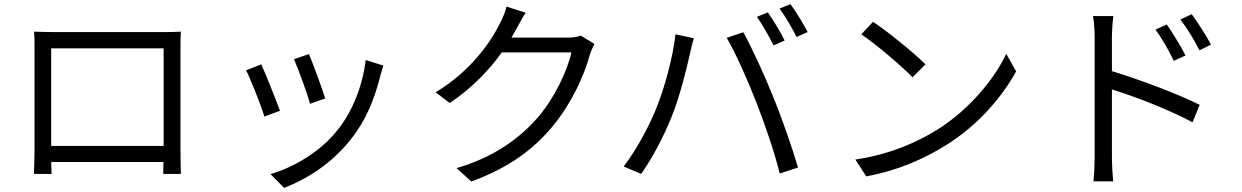

<svg xmlns="http://www.w3.org/2000/svg" viewBox="-20 -839 6040 934"><path d="M146 -685C148 -661 148 -630 148 -607C148 -569 148 -156 148 -115C148 -80 146 -6 145 7H231L229 -51H775L774 7H860C859 -4 858 -82 858 -114C858 -152 858 -561 858 -607C858 -632 858 -660 860 -685C830 -683 794 -683 772 -683C723 -683 289 -683 235 -683C212 -683 185 -684 146 -685ZM229 -129V-604H776V-129Z M1483 -576 1410 -551C1430 -506 1477 -379 1488 -334L1562 -360C1549 -404 1500 -536 1483 -576ZM1845 -520 1759 -547C1744 -419 1692 -292 1621 -205C1539 -102 1412 -26 1296 8L1362 75C1474 32 1596 -45 1688 -163C1760 -253 1803 -360 1830 -470C1834 -483 1838 -499 1845 -520ZM1251 -526 1177 -497C1196 -462 1251 -324 1266 -272L1342 -300C1323 -352 1271 -483 1251 -526Z M2537 -777 2444 -807C2438 -781 2423 -745 2413 -728C2370 -638 2271 -493 2099 -390L2168 -338C2277 -411 2361 -500 2421 -584H2760C2739 -493 2678 -364 2600 -272C2509 -166 2384 -75 2201 -21L2273 44C2461 -25 2580 -117 2671 -228C2760 -336 2822 -471 2849 -572C2854 -588 2864 -611 2872 -625L2805 -666C2789 -659 2767 -656 2740 -656H2468L2492 -698C2502 -717 2520 -751 2537 -777Z M3715 -779 3662 -757C3689 -719 3723 -659 3743 -618L3797 -642C3777 -683 3740 -744 3715 -779ZM3825 -819 3772 -797C3801 -759 3833 -703 3855 -659L3909 -683C3890 -720 3852 -783 3825 -819ZM3168 -301C3133 -217 3077 -112 3014 -29L3099 7C3155 -73 3209 -176 3246 -268C3288 -370 3323 -518 3337 -580C3341 -602 3349 -631 3355 -653L3266 -672C3253 -556 3211 -404 3168 -301ZM3660 -339C3702 -232 3748 -97 3773 5L3862 -24C3836 -114 3783 -267 3742 -366C3700 -472 3636 -610 3596 -682L3515 -655C3559 -581 3620 -442 3660 -339Z M4227 -733 4170 -672C4244 -622 4369 -515 4419 -463L4482 -526C4426 -582 4298 -686 4227 -733ZM4141 -63 4194 19C4360 -12 4487 -73 4587 -136C4738 -231 4855 -367 4923 -492L4875 -577C4817 -454 4695 -306 4541 -209C4446 -150 4316 -89 4141 -63Z M5656 -720 5601 -695C5634 -650 5665 -595 5690 -543L5747 -569C5724 -616 5681 -683 5656 -720ZM5777 -770 5722 -744C5756 -700 5788 -647 5815 -594L5871 -622C5847 -668 5803 -735 5777 -770ZM5305 -75C5305 -38 5303 11 5299 43H5395C5392 11 5389 -43 5389 -75V-404C5500 -370 5673 -303 5781 -244L5816 -329C5710 -382 5521 -453 5389 -493V-657C5389 -687 5392 -730 5396 -761H5297C5303 -730 5305 -685 5305 -657C5305 -573 5305 -131 5305 -75Z"/></svg>

Font: ChiuKong Gothic CL
Style: Regular
Weight: 400
Designer: Ryoko NISHIZUKA 西塚涼子 (kana, bopomofo & ideographs); Paul D. Hunt (Latin, Greek & Cyrillic); Sandoll Communications 산돌커뮤니
Foundry: Adobe
Version: Version 1.300